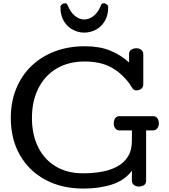

<svg xmlns="http://www.w3.org/2000/svg" viewBox="-20 -1129 1020 1162"><path d="M483.4 12.2Q354.5 12.2 255.6 -40.5Q156.7 -93.3 101.1 -189.5Q45.4 -285.6 45.4 -415Q45.4 -513.2 78.4 -593.3Q111.3 -673.3 171.1 -730.5Q231 -787.6 313 -818.4Q395 -849.1 493.2 -849.1Q582 -849.1 646 -823.2Q710 -797.4 761.2 -751V-801.8Q761.2 -820.3 774.7 -828.6Q788.1 -836.9 806.2 -836.9Q822.3 -836.9 834.7 -827.4Q847.2 -817.9 847.2 -800.8V-618.2Q847.2 -601.1 834.7 -591.6Q822.3 -582 806.2 -582Q789.6 -582 781.5 -595Q773.4 -607.9 765.1 -620.1Q720.2 -683.6 654.8 -720.2Q589.4 -756.8 493.2 -756.8Q393.1 -756.8 321.3 -713.4Q249.5 -669.9 211.4 -592.8Q173.3 -515.6 173.3 -415Q173.3 -315.9 210 -240.5Q246.6 -165 315.9 -122.6Q385.3 -80.1 483.4 -80.1Q541 -80.1 594 -89.4Q647 -98.6 688.5 -120.8Q730 -143.1 754.2 -181.4Q778.3 -219.7 778.3 -277.8V-339.8H704.1Q687 -339.8 677.7 -352.3Q668.5 -364.7 668.5 -380.9Q668.5 -399.4 676.5 -412.6Q684.6 -425.8 703.1 -425.8H906.2Q924.8 -425.8 933.1 -412.6Q941.4 -399.4 941.4 -380.9Q941.4 -364.7 931.9 -352.3Q922.4 -339.8 905.3 -339.8H864.3V-35.2Q864.3 -16.6 851.1 -8.3Q837.9 0 819.3 0Q803.2 0 790.8 -9.5Q778.3 -19 778.3 -36.1V-96.2Q735.8 -38.1 659.2 -12.9Q582.5 12.2 483.4 12.2ZM490.2 -931.6Q454.1 -931.6 420.9 -949Q387.7 -966.3 366.7 -1000.7Q345.7 -1035.2 345.7 -1086.4Q345.7 -1094.7 354.5 -1102.1Q363.3 -1109.4 372.6 -1109.4Q384.8 -1109.4 388.7 -1099.1Q405.8 -1055.2 433.1 -1033.2Q460.4 -1011.2 490.2 -1011.2Q520 -1011.2 547.6 -1033.2Q575.2 -1055.2 591.8 -1099.1Q595.7 -1109.4 607.9 -1109.4Q617.7 -1109.4 626.2 -1102.1Q634.8 -1094.7 634.8 -1086.4Q634.8 -1035.2 613.8 -1000.7Q592.8 -966.3 559.6 -949Q526.4 -931.6 490.2 -931.6Z"/></svg>

Font: Cutive
Style: Regular
Weight: 400
Version: Version 1.100; ttfautohint (v1.8.4.7-5d5b)